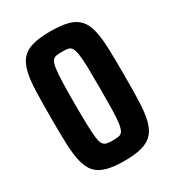

<svg xmlns="http://www.w3.org/2000/svg" viewBox="-171 -797 824 905"><g transform="rotate(-30 241.0 -344.0)"><path d="M241 8Q183 8 145 -2.5Q107 -13 86 -36.5Q65 -60 55 -100.5Q45 -141 43 -201Q41 -261 41 -344Q41 -427 43 -487Q45 -547 55 -587.5Q65 -628 86 -651.5Q107 -675 145 -685.5Q183 -696 241 -696Q301 -696 338.5 -685.5Q376 -675 397 -651.5Q418 -628 427.5 -587.5Q437 -547 439 -487Q441 -427 441 -344Q441 -261 439 -201Q437 -141 427 -100.5Q417 -60 395.5 -36.5Q374 -13 337 -2.5Q300 8 241 8ZM241 -103Q260 -103 273.5 -105.5Q287 -108 294 -119.5Q301 -131 305 -157Q309 -183 310 -228.5Q311 -274 311 -344Q311 -414 310 -459.5Q309 -505 305 -531Q301 -557 294 -568.5Q287 -580 274 -582.5Q261 -585 242 -585Q222 -585 209 -582.5Q196 -580 188.5 -568.5Q181 -557 177.5 -531Q174 -505 172.5 -460Q171 -415 171 -344Q171 -274 172.5 -228.5Q174 -183 177 -157Q180 -131 188 -119.5Q196 -108 209 -105.5Q222 -103 241 -103Z"/></g></svg>

Font: Saira Condensed
Style: Bold
Weight: 700
Width: 3
Designer: Hector Gatti with collaboration of the Omnibus-Type team
Foundry: Omnibus-Type
Version: Version 1.101